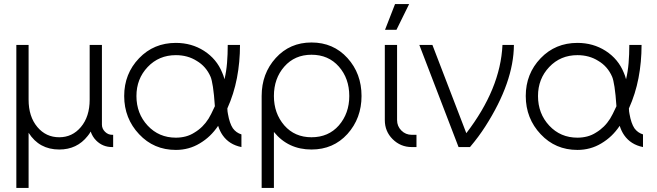

<svg xmlns="http://www.w3.org/2000/svg" viewBox="-20 -720 3217 940"><path d="M270 12Q357 12 409 -54Q413 -59 417 -64.5Q421 -70 424 -76Q428 -64 434.5 -53Q441 -42 451 -32Q483 0 529 0H534V-60H529Q509 -60 494 -75Q479 -90 479 -110V-500H419V-232Q419 -149 376 -98Q334 -48 270 -48Q205 -48 163 -98Q120 -149 120 -232V-500H60V200H120V-70Q172 12 270 12Z M841 -510Q733 -510 661 -435Q588 -359 588 -250Q588 -195 606.5 -148Q625 -101 661 -63Q733 14 841 14Q905 14 958 -18Q985 -34 1007 -55Q1029 -76 1048 -104Q1052 -91 1057.5 -79.5Q1063 -68 1070 -58Q1086 -35 1109 -20.5Q1132 -6 1162 0V-62Q1149 -66 1138.5 -73.5Q1128 -81 1120 -92Q1112 -104 1106 -121.5Q1100 -139 1096 -162Q1095 -167 1094 -174Q1093 -181 1093 -189Q1125 -260 1140 -338Q1155 -416 1155 -500H1095Q1095 -454 1091.5 -411.5Q1088 -369 1079 -332Q1077 -341 1074 -349Q1071 -357 1068 -364Q1041 -431 979 -471Q918 -510 841 -510ZM841 -450Q899 -450 943 -422Q989 -395 1011 -344Q1017 -330 1022.5 -294.5Q1028 -259 1032 -200Q1022 -178 1014 -162.5Q1006 -147 1001 -139Q974 -96 932 -71Q912 -58 889 -52Q866 -46 841 -46Q758 -46 703 -105Q648 -164 648 -250Q648 -334 703 -392Q758 -450 841 -450Z M1505 -452Q1588 -452 1639 -394Q1690 -336 1690 -250Q1690 -165 1639 -106Q1588 -48 1505 -48Q1423 -48 1372 -106Q1321 -165 1321 -250Q1321 -336 1372 -394Q1423 -452 1505 -452ZM1505 -512Q1399 -512 1330 -436Q1261 -360 1261 -250V200H1321V-74Q1391 12 1505 12Q1612 12 1681 -64Q1750 -141 1750 -250Q1750 -360 1681 -436Q1612 -512 1505 -512Z M1864 -500V-132Q1864 -77 1902 -39Q1941 0 1996 0H2019V-60H1996Q1966 -60 1945 -81Q1924 -102 1924 -132V-500ZM1865 -574H1921L1983 -700H1914Z M2033 -500 2225 0H2281Q2303 -26 2321.5 -51Q2340 -76 2356 -101Q2495 -318 2496 -500H2440Q2435 -392 2390.5 -284Q2346 -176 2263 -68L2097 -500Z M2807 -510Q2699 -510 2627 -435Q2554 -359 2554 -250Q2554 -195 2572.5 -148Q2591 -101 2627 -63Q2699 14 2807 14Q2871 14 2924 -18Q2951 -34 2973 -55Q2995 -76 3014 -104Q3018 -91 3023.5 -79.5Q3029 -68 3036 -58Q3052 -35 3075 -20.5Q3098 -6 3128 0V-62Q3115 -66 3104.5 -73.5Q3094 -81 3086 -92Q3078 -104 3072 -121.5Q3066 -139 3062 -162Q3061 -167 3060 -174Q3059 -181 3059 -189Q3091 -260 3106 -338Q3121 -416 3121 -500H3061Q3061 -454 3057.5 -411.5Q3054 -369 3045 -332Q3043 -341 3040 -349Q3037 -357 3034 -364Q3007 -431 2945 -471Q2884 -510 2807 -510ZM2807 -450Q2865 -450 2909 -422Q2955 -395 2977 -344Q2983 -330 2988.5 -294.5Q2994 -259 2998 -200Q2988 -178 2980 -162.5Q2972 -147 2967 -139Q2940 -96 2898 -71Q2878 -58 2855 -52Q2832 -46 2807 -46Q2724 -46 2669 -105Q2614 -164 2614 -250Q2614 -334 2669 -392Q2724 -450 2807 -450Z"/></svg>

Font: Unageo
Style: Light
Weight: 300
Designer: Richard Sepsi
Foundry: Richard Sepsi
Version: Version 2.000